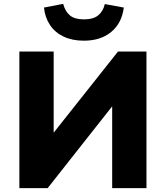

<svg xmlns="http://www.w3.org/2000/svg" viewBox="-20 -971 856 991"><path d="M80 0V-705H257V-281H253L589 -705H736V0H559V-426H562L226 0ZM413 -761Q353 -761 308.5 -782Q264 -803 238 -842Q212 -881 207 -932L306 -951Q317 -911 341.5 -891Q366 -871 413 -871Q461 -871 486.5 -891.5Q512 -912 521 -950L619 -932Q609 -852 554.5 -806.5Q500 -761 413 -761Z"/></svg>

Font: Nunito Sans 8pt Black
Style: Regular
Weight: 900
Version: Version 3.101;gftools[0.9.27]